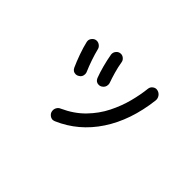

<svg xmlns="http://www.w3.org/2000/svg" viewBox="-88 -848 1176 1176"><g transform="rotate(45 500.0 -260.5)"><path d="M432 27Q428 28 424.5 29.5Q421 31 416 31Q401 31 388 19Q375 7 375 -12Q375 -25 382.5 -36.5Q390 -48 403 -53Q482 -89 535.5 -144Q589 -199 621.5 -264Q654 -329 671 -394.5Q688 -460 694 -517Q696 -534 710.5 -544.5Q725 -555 741 -551Q759 -547 769.5 -532Q780 -517 778 -499Q755 -306 665.5 -170.5Q576 -35 432 27ZM481 -324Q473 -320 464 -320Q439 -320 429 -344Q416 -378 404.5 -421Q393 -464 386 -505Q384 -523 396 -537Q408 -551 426 -551Q440 -551 451.5 -541Q463 -531 465 -517Q471 -480 481.5 -443.5Q492 -407 502 -379Q505 -372 505 -363Q505 -337 481 -324ZM338 -272Q329 -266 318 -266Q295 -266 284 -288Q268 -323 251.5 -369Q235 -415 226 -454Q225 -457 225 -463Q225 -478 237 -490.5Q249 -503 265 -503Q279 -503 291 -493.5Q303 -484 306 -470Q314 -437 327.5 -397.5Q341 -358 355 -326Q359 -318 359 -308Q359 -283 338 -272Z"/></g></svg>

Font: Kiwi Maru Medium
Style: Regular
Weight: 500
Designer: Hiroki-Chan
Version: Version 1.100